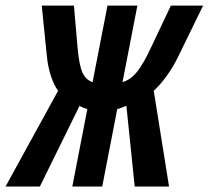

<svg xmlns="http://www.w3.org/2000/svg" viewBox="-69 -679 759 699"><path d="M194.3 0 249 -282.2Q246.6 -282.2 235.1 -286.6Q223.6 -291 220.7 -293.9L76.2 0H-48.8L142.6 -348.6Q127.4 -368.7 116.5 -402.1Q105.5 -435.5 101.6 -474.6L83 -658.7H200.2L213.4 -505.4Q219.2 -441.4 231.2 -414.8Q243.2 -388.2 268.1 -379.9L322.3 -658.7H431.2L377 -379.9Q407.2 -388.7 430.7 -418.5Q454.1 -448.2 480.5 -505.4L553.2 -658.7H670.4L580.6 -474.6Q561.5 -435.1 537.4 -401.9Q513.2 -368.7 490.7 -348.6L546.4 0H421.4L391.1 -293.9Q387.7 -292 374.5 -287.1Q361.3 -282.2 357.9 -282.2L303.2 0Z"/></svg>

Font: Cousine
Style: Bold Italic
Weight: 700
Italic angle: -12°
Monospace: yes
Designer: Steve Matteson
Foundry: Ascender Corporation
Version: Version 1.20